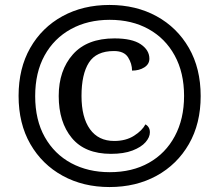

<svg xmlns="http://www.w3.org/2000/svg" viewBox="-20 -745 885 775"><path d="M422 10Q316 10 233 -35.5Q150 -81 102.5 -163.5Q55 -246 55 -358Q55 -469 102 -551.5Q149 -634 232 -679.5Q315 -725 422 -725Q529 -725 612 -679.5Q695 -634 742.5 -551.5Q790 -469 790 -357Q790 -246 742.5 -163.5Q695 -81 612 -35.5Q529 10 422 10ZM427.8 -124Q323 -124 270 -188Q217 -252 217 -357.5Q217 -461 274.3 -525.5Q331.5 -590 442 -590Q513 -590 548 -566.4Q583 -542.8 583 -508Q583 -486 562.5 -473Q542 -460 513 -460Q513 -488 497 -513.5Q481 -539 440 -539Q368.6 -539 338.8 -492.2Q309 -445.4 309 -357.7Q309 -271 343.2 -223.5Q377.4 -176 441 -176Q488 -176 521 -197Q554 -218 567 -243Q585 -233 585 -211Q585 -191 567.5 -171Q550 -151 514.9 -137.5Q479.8 -124 427.8 -124ZM423 -50Q514 -50 581.2 -88Q648.5 -125.9 685.7 -195.5Q723 -265 723 -358Q723 -452 685.1 -521Q647.3 -590.1 579.8 -627.5Q512.3 -665 423 -665Q334.4 -665 266.2 -627.5Q198 -590 160 -521.2Q122 -452.4 122 -357Q122 -260.6 160.8 -191.7Q199.7 -122.8 267.6 -86.4Q335.6 -50 423 -50Z"/></svg>

Font: Noto Serif Vithkuqi
Style: Regular
Weight: 400
Version: Version 1.005